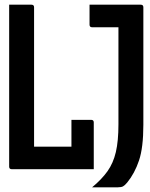

<svg xmlns="http://www.w3.org/2000/svg" viewBox="-20 -720 640 817"><path d="M30 0Q19 0 19 -11V-700H114Q125 -700 125 -689V-96H284V-210H368Q379 -210 379 -199V0ZM372 77Q413 43 437.5 8.5Q462 -26 473 -73Q484 -120 484 -191V-604H372Q361 -604 361 -615V-700H579Q590 -700 590 -689V-189Q590 -92 571.5 -37Q553 18 521 57Q511 69 503.5 73Q496 77 482 77Z"/></svg>

Font: Recursive Mn Lnr St Med
Style: Regular
Weight: 500
Monospace: yes
Version: Version 1.079;hotconv 1.0.112;makeotfexe 2.5.65598; ttfautoh